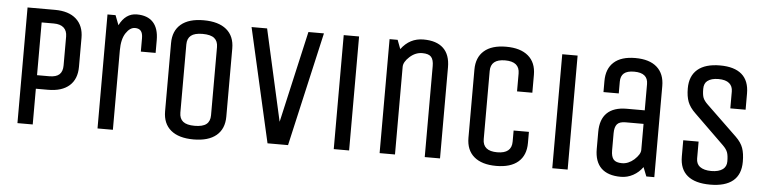

<svg xmlns="http://www.w3.org/2000/svg" viewBox="-44 -897 4487 1124"><g transform="rotate(5 2199.5 -335.0)"><path d="M319.8 -350.1V-520Q319.8 -553.7 299.8 -571.8Q279.8 -589.8 241.2 -589.8H169.9V-279.8H241.2Q282.2 -279.8 301 -297.1Q319.8 -314.5 319.8 -350.1ZM241.2 -200.2H169.9V9.8H80.1V-669.9H241.2Q322.3 -669.9 366.2 -630.6Q410.2 -591.3 410.2 -520V-350.1Q410.2 -277.8 366.5 -239Q322.8 -200.2 241.2 -200.2Z M850.1 -470.2H763.2V-548.8Q763.2 -578.1 752 -591.6Q740.7 -605 717.8 -605Q688 -605 664.1 -568.8Q640.1 -532.7 640.1 -466.8V0H549.8V-669.9H597.2L619.1 -612.8Q655.3 -685.1 721.2 -685.1Q784.7 -685.1 817.4 -649.4Q850.1 -613.8 850.1 -544.9Z M1205.1 -134.8V-535.2Q1205.1 -570.3 1183.6 -587.6Q1162.1 -605 1114.7 -605Q1067.9 -605 1046.4 -587.6Q1024.9 -570.3 1024.9 -535.2V-134.8Q1024.9 -99.6 1046.4 -82.3Q1067.9 -64.9 1114.7 -64.9Q1162.1 -64.9 1183.6 -82.3Q1205.1 -99.6 1205.1 -134.8ZM1114.7 15.1Q1027.8 15.1 981.4 -23.7Q935.1 -62.5 935.1 -134.8V-535.2Q935.1 -607.4 981 -646.2Q1026.9 -685.1 1113.8 -685.1Q1201.7 -685.1 1248.3 -646.2Q1294.9 -607.4 1294.9 -535.2V-134.8Q1294.9 -62.5 1248.5 -23.7Q1202.1 15.1 1114.7 15.1Z M1821.8 -669.9 1669.4 0H1548.8L1396.5 -669.9H1487.8L1608.4 -131.8L1730.5 -669.9Z M2028.3 0H1938V-669.9H2028.3Z M2562.5 0H2472.7V-535.2Q2472.7 -571.8 2458 -588.4Q2443.4 -605 2405.8 -605Q2365.2 -605 2331.5 -574.2Q2297.9 -543.5 2297.9 -515.1V0H2207.5V-669.9H2254.9L2274.9 -617.2Q2325.2 -685.1 2405.8 -685.1Q2482.9 -685.1 2522.7 -647.2Q2562.5 -609.4 2562.5 -535.2Z M2717.8 -134.8V-535.2Q2717.8 -607.4 2762.5 -646.2Q2807.1 -685.1 2891.6 -685.1Q2976.1 -685.1 3021.7 -646.2Q3067.4 -607.4 3067.4 -535.2V-430.2H2977.5V-535.2Q2977.5 -605 2892.6 -605Q2807.6 -605 2807.6 -535.2V-134.8Q2807.6 -64.9 2892.6 -64.9Q2977.5 -64.9 2977.5 -134.8V-200.2H3067.4V-134.8Q3067.4 -62.5 3022.7 -23.7Q2978 15.1 2893.6 15.1Q2809.1 15.1 2763.4 -23.7Q2717.8 -62.5 2717.8 -134.8Z M3312.5 0H3222.2V-669.9H3312.5Z M3731.9 -151.9V-305.2H3626Q3590.3 -305.2 3576.2 -288.3Q3562 -271.5 3562 -234.9V-134.8Q3562 -98.1 3576.2 -81.5Q3590.3 -64.9 3626 -64.9Q3663.1 -64.9 3696.8 -94.2Q3731.9 -126.5 3731.9 -151.9ZM3821.8 0H3774.9L3753.9 -53.2Q3731.4 -21.5 3697.8 -3.2Q3664.1 15.1 3626 15.1Q3549.8 15.1 3510.7 -22.7Q3471.7 -60.5 3471.7 -134.8V-234.9Q3471.7 -309.1 3510.7 -346.9Q3549.8 -384.8 3626 -384.8H3731.9V-539.1Q3731.9 -605 3650.9 -605Q3609.9 -605 3590.8 -588.6Q3571.8 -572.3 3571.8 -539.1V-470.2H3481.9V-535.2Q3481.9 -607.4 3524.9 -646.2Q3567.9 -685.1 3650.9 -685.1Q3733.9 -685.1 3777.8 -646.2Q3821.8 -607.4 3821.8 -535.2Z M3971.7 -134.8V-230H4062V-130.9Q4062 -99.6 4083 -83Q4107.4 -64.9 4150.9 -64.9Q4194.3 -64.9 4218.8 -83Q4239.7 -99.6 4239.7 -128.9Q4239.7 -163.6 4232.9 -182.1Q4226.1 -200.7 4205.1 -221.2L4028.8 -393.1Q3996.6 -423.8 3984.1 -455.8Q3971.7 -487.8 3971.7 -535.2Q3971.7 -607.9 4016.8 -646.5Q4062 -685.1 4148.9 -685.1Q4232.9 -685.1 4276.4 -647.5Q4319.8 -609.9 4319.8 -535.2V-439.9H4230V-539.1Q4230 -569.8 4210 -586.9Q4189 -605 4146 -605Q4104 -605 4081.1 -586.9Q4062 -571.8 4062 -540Q4062 -505.9 4068.6 -488.3Q4075.2 -470.7 4096.7 -450.2L4275.9 -277.8Q4307.6 -247.1 4318.8 -215.3Q4330.1 -183.6 4330.1 -134.8Q4330.1 -60.1 4284.7 -22.5Q4239.3 15.1 4150.9 15.1Q4062.5 15.1 4017.1 -22.5Q3971.7 -60.1 3971.7 -134.8Z"/></g></svg>

Font: Unica One
Style: Bold
Weight: 400
Designer: Eduardo Rodriguez Tunni
Foundry: Eduardo Rodriguez Tunni
Version: Version 1.001